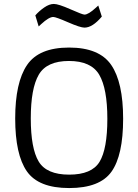

<svg xmlns="http://www.w3.org/2000/svg" viewBox="-20 -943 700 973"><path d="M136 -343Q136 -191 176 -124.5Q216 -58 330.5 -58Q445 -58 484.5 -123Q524 -188 524 -341Q524 -494 483 -564Q442 -634 329.5 -634Q217 -634 176.5 -564.5Q136 -495 136 -343ZM604 -341Q604 -156 545 -73Q486 10 330.5 10Q175 10 116 -75Q57 -160 57 -342.5Q57 -525 117 -613.5Q177 -702 330 -702Q483 -702 543.5 -614Q604 -526 604 -341ZM408 -803Q387 -803 325 -830Q263 -857 250 -857Q228 -857 189 -821L176 -809L159 -865Q178 -887 204 -905Q230 -923 253 -923Q276 -923 337 -896Q398 -869 408 -869Q428 -869 466 -904L478 -915L496 -859Q449 -803 408 -803Z"/></svg>

Font: Titillium Web
Style: Regular
Weight: 400
Version: Version 1.001;PS 57.000;hotconv 1.0.70;makeotf.lib2.5.55311